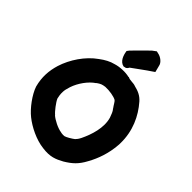

<svg xmlns="http://www.w3.org/2000/svg" viewBox="-271 -1120 1273 1273"><g transform="rotate(45 365.5 -483.0)"><path d="M40 -247C59 -190 114 -116 161 -79C211 -39 290 1 362 9C435 19 473 2 519 -23C572 -55 603 -83 634 -141C669 -203 694 -277 700 -356C701 -361 701 -370 701 -375C704 -492 657 -589 595 -660C570 -689 540 -703 501 -712C481 -721 449 -715 431 -726L428 -725C391 -734 341 -732 303 -720C270 -712 238 -695 205 -670C131 -618 72 -530 45 -444C26 -381 21 -318 40 -247ZM190 -346C190 -361 194 -378 202 -403C220 -457 261 -515 305 -544L306 -545V-546C332 -564 340 -566 366 -570C403 -572 450 -564 471 -552C482 -542 489 -525 504 -505V-503H505C517 -490 524 -469 532 -447C554 -372 525 -283 494 -219C485 -201 477 -191 469 -183C454 -171 417 -149 405 -147C398 -146 390 -146 376 -148H375L374 -149C338 -153 285 -181 263 -201L262 -203C245 -216 205 -268 196 -291C192 -309 189 -324 190 -346ZM297 -837 298 -835C302 -804 317 -758 357 -751L363 -753C365 -754 377 -750 390 -774C430 -802 478 -839 515 -863L531 -874L519 -921C515 -945 485 -970 454 -975L441 -978L414 -958C381 -927 340 -884 309 -853Z"/></g></svg>

Font: Hussar Pisanka
Style: Blk
Weight: 700
Designer: Robert Jablonski
Foundry: Cannot Into Space Fonts
Version: Version 1.070